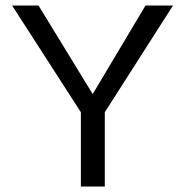

<svg xmlns="http://www.w3.org/2000/svg" viewBox="-20 -678 673 698"><path d="M361 -270V0H274V-270L24 -658H120L317 -336L509 -658H609Z"/></svg>

Font: Ysabeau Medium
Style: Regular
Weight: 500
Designer: Christian Thalmann (Catharsis Fonts)
Version: Version 0.003